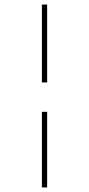

<svg xmlns="http://www.w3.org/2000/svg" viewBox="-20 -672 390 843"><path d="M164 -310V-652H187V-310ZM164 151V-181H187V151Z"/></svg>

Font: Inconsolata ExtraCondensed ExtraLight
Style: Regular
Weight: 200
Width: 2
Monospace: yes
Designer: Raph Levien, Cyreal, Brenton Simpson
Foundry: Raph Levien, Cyreal, Google
Version: Version 3.001; ttfautohint (v1.8.2.53-6de2)